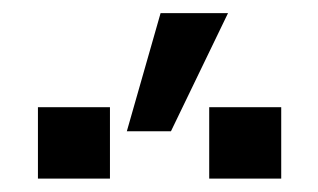

<svg xmlns="http://www.w3.org/2000/svg" viewBox="-20 -929 478 289"><path d="M170.9 -731.4 221.7 -909.2H323.2L237.3 -731.4ZM37.1 -660.2V-767.6H145.5V-660.2ZM294.9 -660.2V-767.6H403.3V-660.2Z"/></svg>

Font: Gothic A1 Medium
Style: Regular
Weight: 500
Designer: HanYang I&C Co.,Ltd.
Foundry: HanYang I&C Co.,Ltd.
Version: Version 2.50